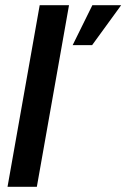

<svg xmlns="http://www.w3.org/2000/svg" viewBox="-20 -720 487 740"><path d="M9 0 133 -700H246L122 0ZM260 -546 336 -700H447L335 -546Z"/></svg>

Font: Rethink Sans SemiBold
Style: Italic
Weight: 600
Italic angle: -10°
Designer: The Rethink Sans project authors (Hans Thiessen). DM Sans designed by Colophon Foundry.
Foundry: Rethink Communications LLC
Version: Version 1.001